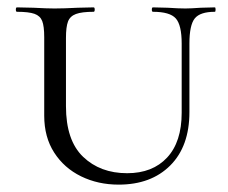

<svg xmlns="http://www.w3.org/2000/svg" viewBox="-20 -488 618 521"><path d="M395 -456Q392 -456 392 -462Q392 -468 395 -468L435 -467Q465 -465 483 -465Q497 -465 525 -467L563 -468Q565 -468 565 -462Q565 -456 563 -456Q523 -456 508.5 -438Q494 -420 494 -370V-184Q494 -91 442 -39Q390 13 302 13Q246 13 200 -9.5Q154 -32 127 -74Q100 -116 100 -174V-387Q100 -417 94.5 -431Q89 -445 73.5 -450.5Q58 -456 26 -456Q23 -456 23 -462Q23 -468 26 -468L71 -467Q107 -465 128 -465Q153 -465 191 -467L234 -468Q237 -468 237 -462Q237 -456 234 -456Q202 -456 186 -450Q170 -444 164.5 -429.5Q159 -415 159 -385V-200Q159 -107 205.5 -62.5Q252 -18 325 -18Q394 -18 433.5 -60.5Q473 -103 473 -182V-370Q473 -420 457 -438Q441 -456 395 -456Z"/></svg>

Font: Cormorant SC
Style: Regular
Weight: 400
Designer: Christian Thalmann (Catharsis Fonts)
Foundry: Catharsis Fonts
Version: Version 4.000